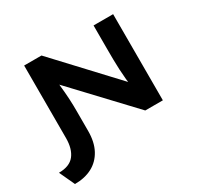

<svg xmlns="http://www.w3.org/2000/svg" viewBox="-205 -925 1400 1351"><g transform="rotate(-30 494.5 -249.5)"><path d="M36 201 -22 76Q65 76 104 26.5Q143 -23 143 -111V-700H284L760 -190L727 -177Q720 -219 716 -260Q712 -301 710 -341.5Q708 -382 707.5 -423.5Q707 -465 707 -509V-700H866V0H723L238 -515L283 -527Q287 -488 290.5 -455.5Q294 -423 296.5 -393.5Q299 -364 300.5 -337Q302 -310 302.5 -285Q303 -260 303 -234V-77Q303 14 269.5 76Q236 138 176.5 169.5Q117 201 36 201Z"/></g></svg>

Font: Lexend Mega SemiBold
Style: Regular
Weight: 600
Designer: Bonnie Shaver-Troup, Thomas Jockin
Foundry: Lexend
Version: Version 1.007